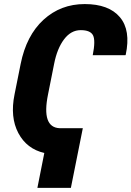

<svg xmlns="http://www.w3.org/2000/svg" viewBox="-20 -741 640 935"><path d="M592.3 -474.6 590.8 -472.2H431.6Q445.8 -543.5 433.1 -568.8Q420.4 -594.2 373 -594.2Q325.7 -594.2 292 -549.6Q258.3 -504.9 243.7 -430.7L213.9 -281.2Q181.2 -120.6 270.5 -116.7H383.3L325.2 173.8H162.1L195.8 3.9Q110.4 -15.6 69.3 -93Q28.3 -170.4 50.8 -281.2L80.6 -429.7Q108.4 -568.4 191.9 -644.8Q275.4 -721.2 392.6 -721.2Q509.8 -721.2 563.7 -657.5Q617.7 -593.8 592.3 -474.6Z"/></svg>

Font: Roboto-BlackItalic
Style: Italic
Weight: 900
Italic angle: -12°
Designer: Google
Version: Version 1.100141; 2013